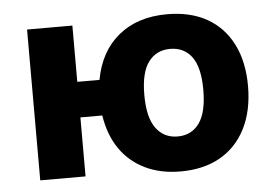

<svg xmlns="http://www.w3.org/2000/svg" viewBox="-43 -562 901 629"><g transform="rotate(-5 408.0 -247.5)"><path d="M527 11Q461 11 410.5 -13.5Q360 -38 328.5 -83.5Q297 -129 287 -194H215V0H66V-496H215V-311H288Q305 -404 367.5 -455Q430 -506 527 -506Q603 -506 657.5 -475.5Q712 -445 741.5 -387Q771 -329 771 -249Q771 -168 741.5 -109.5Q712 -51 657.5 -20Q603 11 527 11ZM527 -104Q573 -104 598.5 -139.5Q624 -175 624 -249Q624 -323 598.5 -357.5Q573 -392 527 -392Q482 -392 456 -357.5Q430 -323 430 -249Q430 -175 456 -139.5Q482 -104 527 -104Z"/></g></svg>

Font: Nunito Sans 10pt SemiCondensed ExtraBold
Style: Regular
Weight: 800
Width: 4
Designer: Vernon Adams
Foundry: Vernon Adams
Version: Version 3.101;gftools[0.9.27]